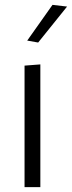

<svg xmlns="http://www.w3.org/2000/svg" viewBox="-20 -770 296 790"><path d="M81 -500V0H146V-505ZM256 -743 137 -595 92 -603 196 -750Z"/></svg>

Font: Antic
Style: Regular
Weight: 400
Designer: Santiago Orozco
Foundry: Typemade
Version: Version 1.0012